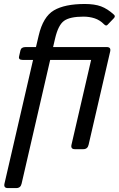

<svg xmlns="http://www.w3.org/2000/svg" viewBox="-20 -749 597 964"><path d="M93.8 -448.2Q71.8 -448.2 75.7 -465.3L82.5 -495.6Q86.4 -512.7 108.4 -512.7H160.6L174.3 -570.8Q196.3 -665 250.7 -697Q305.2 -729 405.8 -729Q455.1 -729 487.3 -717Q519.5 -705.1 552.2 -675.3Q561 -667.5 551.8 -657.7L519.5 -624Q512.7 -616.7 502.4 -627Q481.4 -648.4 455.1 -657Q428.7 -665.5 399.4 -665.5Q331.1 -665.5 301.8 -644.5Q272.5 -623.5 256.8 -556.6L246.6 -512.7H516.1Q538.1 -512.7 533.2 -490.7L424.8 -22Q419.9 0 397.9 0H356Q334 0 338.9 -22L437.5 -448.2H231.9L88.4 173.3Q83.5 195.3 61.5 195.3H19.5Q-2.4 195.3 2.4 173.3L146 -448.2Z"/></svg>

Font: Istok Web
Style: BoldItalic
Weight: 700
Italic angle: -13°
Designer: Andrey V. Panov
Foundry: Andrey V. Panov
Version: Version 1.0.2g